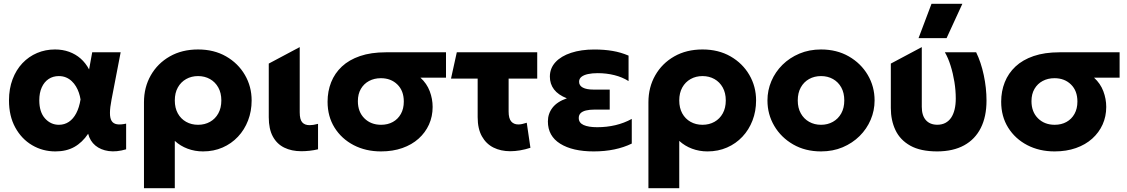

<svg xmlns="http://www.w3.org/2000/svg" viewBox="-20 -787 5970 1017"><path d="M273.6 15Q205.8 15 149.9 -18.1Q94 -51.1 60.8 -111.8Q27.6 -172.4 27.6 -255Q27.6 -317.1 46.6 -367.1Q65.5 -417.1 98.9 -452.4Q132.4 -487.6 176.5 -506.3Q220.6 -525 271.4 -525Q311.8 -525 346.1 -512.6Q380.4 -500.2 407.1 -476.8Q433.9 -453.2 451.9 -419.2L468.4 -510H619.1L570.9 -260Q562.5 -217.1 562.4 -189.2Q562.2 -161.2 571.2 -146.6Q580.2 -132 599.4 -128.8Q618.6 -125.6 648.1 -132.2V3.9Q597.2 18.9 555.4 13.1Q513.5 7.2 485.1 -16.2Q456.8 -39.8 446.9 -78.5Q415.8 -32.2 373.7 -8.6Q331.6 15 273.6 15ZM291.9 -126Q321.5 -126 344.8 -141.6Q368 -157.1 383.8 -187.1Q399.6 -217.1 406.6 -260.2Q403.9 -277.8 398 -295.4Q392.1 -313 382.6 -328.9Q373.1 -344.9 359.9 -357.2Q346.8 -369.6 329.8 -376.8Q312.8 -384 291.6 -384Q260.8 -384 237.5 -368.5Q214.2 -353 201.2 -324.2Q188.1 -295.5 188.1 -255.8Q188.1 -193.4 218.4 -159.7Q248.8 -126 291.9 -126Z M742.6 210V-245.2Q742.6 -324.9 778.8 -388.1Q814.9 -451.4 879.4 -488.2Q943.9 -525 1029.1 -525Q1113.6 -525 1177.5 -488.3Q1241.4 -451.6 1277.1 -390.2Q1312.9 -328.9 1312.9 -255Q1312.9 -197.8 1293.9 -148.7Q1275 -99.6 1240.5 -62.9Q1206 -26.1 1158.9 -5.6Q1111.8 15 1055.4 15Q1012.2 15 973.7 0.6Q935.1 -13.8 905.9 -40.8V210ZM1029.1 -126Q1064.6 -126 1092.6 -141.8Q1120.5 -157.5 1136.4 -186.4Q1152.4 -215.2 1152.4 -255Q1152.4 -294.8 1136.2 -323.7Q1120.1 -352.6 1092.2 -368.3Q1064.2 -384 1029.1 -384Q994 -384 966.1 -368.3Q938.1 -352.6 922 -323.7Q905.9 -294.8 905.9 -255Q905.9 -215.2 921.8 -186.4Q937.8 -157.5 965.7 -141.8Q993.6 -126 1029.1 -126Z M1576.6 14Q1524.6 14 1485.7 -5.1Q1446.8 -24.1 1425.2 -63.9Q1403.6 -103.6 1403.6 -166V-450.2L1567.6 -537.5V-191.8Q1567.6 -154.2 1580.8 -139.1Q1593.9 -124 1619.9 -124Q1629.1 -124 1639.9 -125.6Q1650.8 -127.2 1664.6 -131V3.8Q1642.4 9.1 1619.2 11.6Q1596.1 14 1576.6 14Z M1998.1 15Q1917.4 15 1853.4 -18.2Q1789.4 -51.5 1752.2 -110.8Q1715.1 -170.1 1715.1 -248.2Q1715.1 -303.6 1734 -351.2Q1752.9 -398.9 1790.9 -434.6Q1828.9 -470.2 1887.1 -490.1Q1945.2 -510 2023.9 -510H2342.4V-375.5H2207.1Q2240.9 -344.6 2256.2 -303.9Q2271.6 -263.1 2271.6 -220.5Q2271.6 -170.4 2252.4 -127.6Q2233.1 -84.8 2197.3 -52.6Q2161.5 -20.5 2111.1 -2.8Q2060.6 15 1998.1 15ZM1998.6 -126Q2034 -126 2061.1 -141.1Q2088.1 -156.1 2103.5 -183.8Q2118.9 -211.4 2118.9 -249.2Q2118.9 -306.1 2084.9 -339.4Q2051 -372.8 1997.4 -372.8Q1962.4 -372.8 1934.9 -358.1Q1907.5 -343.5 1891.6 -316.3Q1875.6 -289.1 1875.6 -251.2Q1875.6 -194.5 1910.1 -160.2Q1944.6 -126 1998.6 -126Z M2682.6 14Q2632.9 14 2593.9 -5.4Q2555 -24.9 2532.6 -64.9Q2510.1 -105 2510.1 -166.5V-370.5H2368.9L2399.6 -510H2825.6V-370.5H2674.1V-196.5Q2674.1 -159.6 2687.8 -143.7Q2701.5 -127.8 2725.6 -127.8Q2735.2 -127.8 2746.3 -130.2Q2757.4 -132.6 2770.1 -136.8L2789.6 -4.2Q2762.2 4.8 2734.9 9.4Q2707.6 14 2682.6 14Z M3124.6 15Q3012.8 15 2947.4 -25.8Q2882.1 -66.5 2882.1 -143.8Q2882.1 -185 2906.8 -216.8Q2931.5 -248.6 2982.6 -266.2Q2936.4 -284.5 2914.5 -313.4Q2892.6 -342.4 2892.6 -381Q2892.6 -425.5 2922.3 -457.7Q2952 -489.9 3005.2 -507.3Q3058.4 -524.8 3127.9 -524.8Q3180.6 -524.8 3224.6 -517.3Q3268.5 -509.9 3309.4 -492.4V-357.5Q3276.6 -378.4 3234.6 -388.9Q3192.6 -399.5 3145.9 -399.5Q3116.5 -399.5 3094.4 -394.7Q3072.2 -389.9 3059.8 -379.9Q3047.4 -370 3047.4 -353.9Q3047.4 -333.5 3067.2 -323Q3087 -312.5 3123.4 -312.5H3209.6V-206.5H3129.4Q3102.9 -206.5 3084.1 -201.9Q3065.4 -197.4 3055.5 -187.6Q3045.6 -177.8 3045.6 -161.8Q3045.6 -136.6 3071.2 -124.9Q3096.9 -113.2 3143.4 -113.2Q3193.9 -113.2 3240.1 -124.1Q3286.2 -135 3326.4 -157.2V-26.5Q3284.6 -6.1 3234.2 4.4Q3183.9 15 3124.6 15Z M3414.6 210V-245.2Q3414.6 -324.9 3450.8 -388.1Q3486.9 -451.4 3551.4 -488.2Q3615.9 -525 3701.1 -525Q3785.6 -525 3849.5 -488.3Q3913.4 -451.6 3949.1 -390.2Q3984.9 -328.9 3984.9 -255Q3984.9 -197.8 3965.9 -148.7Q3947 -99.6 3912.5 -62.9Q3878 -26.1 3830.9 -5.6Q3783.8 15 3727.4 15Q3684.2 15 3645.7 0.6Q3607.1 -13.8 3577.9 -40.8V210ZM3701.1 -126Q3736.6 -126 3764.6 -141.8Q3792.5 -157.5 3808.4 -186.4Q3824.4 -215.2 3824.4 -255Q3824.4 -294.8 3808.2 -323.7Q3792.1 -352.6 3764.2 -368.3Q3736.2 -384 3701.1 -384Q3666 -384 3638.1 -368.3Q3610.1 -352.6 3594 -323.7Q3577.9 -294.8 3577.9 -255Q3577.9 -215.2 3593.8 -186.4Q3609.8 -157.5 3637.7 -141.8Q3665.6 -126 3701.1 -126Z M4328.9 15Q4245.5 15 4181.5 -21.8Q4117.5 -58.6 4081.3 -120Q4045.1 -181.4 4045.1 -255Q4045.1 -308.5 4065.8 -357.2Q4086.5 -405.9 4124.5 -443.6Q4162.5 -481.2 4214.5 -503.1Q4266.5 -525 4328.9 -525Q4412.2 -525 4476.2 -488.2Q4540.2 -451.4 4576.4 -390Q4612.6 -328.6 4612.6 -255Q4612.6 -201.5 4591.9 -152.8Q4571.2 -104.1 4533.2 -66.4Q4495.2 -28.8 4443.4 -6.9Q4391.6 15 4328.9 15ZM4328.9 -126Q4364 -126 4391.9 -141.8Q4419.9 -157.5 4436 -186.4Q4452.1 -215.2 4452.1 -255Q4452.1 -294.8 4436.2 -323.7Q4420.2 -352.6 4392.3 -368.3Q4364.4 -384 4328.9 -384Q4293.4 -384 4265.4 -368.3Q4237.5 -352.6 4221.6 -323.7Q4205.6 -294.8 4205.6 -255Q4205.6 -215.2 4221.8 -186.4Q4237.9 -157.5 4265.8 -141.8Q4293.8 -126 4328.9 -126Z M4944.9 15Q4856 15 4801.9 -15.3Q4747.8 -45.6 4723.2 -97.6Q4698.6 -149.5 4698.6 -214.8V-450.2L4862.6 -537.5V-221.2Q4862.6 -175 4884.3 -150.6Q4906 -126.2 4945.4 -126.2Q4969.6 -126.4 4987.8 -136.1Q5006 -145.8 5018.1 -163.6Q5030.1 -181.5 5036.4 -207.3Q5042.6 -233.1 5042.6 -265.1Q5042.6 -308.2 5035.4 -353.1Q5028.1 -398 5015.2 -439.1Q5002.4 -480.1 4984.9 -510H5150.6Q5176.5 -457 5190.9 -389Q5205.4 -321 5205.4 -254.2Q5205.4 -169.1 5175.1 -109.1Q5144.9 -49 5086.8 -17.2Q5028.8 14.6 4944.9 15ZM4845.4 -585 4914.1 -767H5077.6L4993.9 -585Z M5566.1 15Q5485.4 15 5421.4 -18.2Q5357.4 -51.5 5320.2 -110.8Q5283.1 -170.1 5283.1 -248.2Q5283.1 -303.6 5302 -351.2Q5320.9 -398.9 5358.9 -434.6Q5396.9 -470.2 5455.1 -490.1Q5513.2 -510 5591.9 -510H5910.4V-375.5H5775.1Q5808.9 -344.6 5824.2 -303.9Q5839.6 -263.1 5839.6 -220.5Q5839.6 -170.4 5820.4 -127.6Q5801.1 -84.8 5765.3 -52.6Q5729.5 -20.5 5679.1 -2.8Q5628.6 15 5566.1 15ZM5566.6 -126Q5602 -126 5629.1 -141.1Q5656.1 -156.1 5671.5 -183.8Q5686.9 -211.4 5686.9 -249.2Q5686.9 -306.1 5652.9 -339.4Q5619 -372.8 5565.4 -372.8Q5530.4 -372.8 5502.9 -358.1Q5475.5 -343.5 5459.6 -316.3Q5443.6 -289.1 5443.6 -251.2Q5443.6 -194.5 5478.1 -160.2Q5512.6 -126 5566.6 -126Z"/></svg>

Font: Geologica-Sharp
Style: Regular
Weight: 100
Designer: Sindre Bremnes, Frode Helland
Foundry: Monokrom Skriftforlag AS
Version: Version 1.010;gftools[0.9.28]